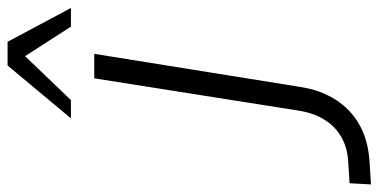

<svg xmlns="http://www.w3.org/2000/svg" viewBox="-294 -708 975 494"><g transform="rotate(-90 193.0 -460.5)"><path d="M-34 7 -31 -48 30 -52Q64 -55 90 -70.5Q116 -86 133 -113.5Q150 -141 156 -180L239 -705H302L217 -176Q209 -123 184 -84Q159 -45 120 -23Q81 -1 29 3ZM136 -765 272 -928H333L420 -765H372L296 -883L183 -765Z"/></g></svg>

Font: Nunito Sans 10pt SemiCondensed Light
Style: Italic
Weight: 300
Width: 4
Italic angle: -9°
Designer: Vernon Adams
Foundry: Vernon Adams
Version: Version 3.101;gftools[0.9.27]